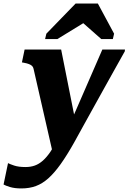

<svg xmlns="http://www.w3.org/2000/svg" viewBox="-83 -818 721 1077"><path d="M218 62 281 -9 345 -113 260 -540H55L40 -468L51 -466Q68 -463 79.5 -458.5Q91 -454 97 -448Q103 -442 105 -433ZM296 -94 243 -43Q221 2 200 33Q179 64 157.5 83Q136 102 112.5 110.5Q89 119 60 119Q21 119 -4 110.5Q-29 102 -38 97L-63 217Q-53 223 -27 231Q-1 239 37 239Q82 239 118.5 225.5Q155 212 188.5 182Q222 152 257 103Q292 54 332 -17Q358 -64 385.5 -114Q413 -164 442 -216Q471 -268 500 -320.5Q529 -373 558.5 -425.5Q588 -478 617 -530L618 -540H491Q467 -484 442.5 -428.5Q418 -373 394 -317Q370 -261 345.5 -205.5Q321 -150 296 -94ZM466 -798H341L177 -629L170 -599H239L425 -713L350 -718L485 -599H550L557 -629Z"/></svg>

Font: Roboto Serif
Style: Bold Italic
Weight: 700
Italic angle: -10°
Designer: Greg Gazdowicz
Foundry: Commercial Type
Version: Version 1.008